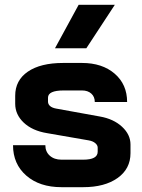

<svg xmlns="http://www.w3.org/2000/svg" viewBox="-20 -768 589 796"><path d="M34 -166H168Q168 -139 186.5 -122.5Q205 -106 235 -106H325Q385 -106 385 -139V-156Q385 -166 375 -174.5Q365 -183 348 -186L175 -216Q114 -226 78.5 -259.5Q43 -293 43 -338V-371Q43 -435 95.5 -471Q148 -507 242 -507H320Q404 -507 455.5 -462.5Q507 -418 507 -345H373Q373 -367 358.5 -380Q344 -393 320 -393H244Q179 -393 179 -363V-347Q179 -336 187.5 -328.5Q196 -321 212 -318L394 -285Q451 -275 486 -242.5Q521 -210 521 -169V-133Q521 -68 467.5 -30Q414 8 325 8H235Q144 8 89 -40Q34 -88 34 -166ZM306 -748H456L338 -568H208Z"/></svg>

Font: Stavian Bold
Style: Bold
Weight: 700
Version: Version 1.000; ttfautohint (v1.6)